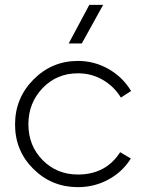

<svg xmlns="http://www.w3.org/2000/svg" viewBox="-20 -762 594 791"><path d="M42 -249Q42 -358 118 -434.5Q194 -511 301 -511Q369 -511 427.5 -477.5Q486 -444 520 -387L478 -360Q450 -406 403.5 -433Q357 -460 301 -460Q214 -460 155.5 -399Q97 -338 97 -250Q97 -162 155.5 -102.5Q214 -43 301 -43Q416 -43 475 -135L519 -109Q485 -54 427 -22.5Q369 9 301 9Q193 9 117.5 -66Q42 -141 42 -249ZM263 -583 348 -742H405L317 -583Z"/></svg>

Font: Human Sans Light
Style: Regular
Weight: 300
Designer: Tim Radville
Foundry: Continuum
Version: Version 1.000;FEAKit 1.0